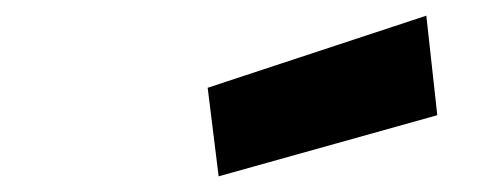

<svg xmlns="http://www.w3.org/2000/svg" viewBox="-20 -796 628 245"><path d="M524 -776 538 -649 259 -571 245 -684Z"/></svg>

Font: Panefresco 999wt
Style: Italic
Weight: 900
Version: Version 1.001